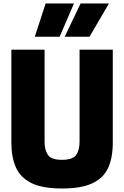

<svg xmlns="http://www.w3.org/2000/svg" viewBox="-20 -1064 710 1098"><path d="M550 -854ZM492 -854H350L441 -1044H603ZM321 -854H179L241 -1044H403ZM335 14Q223 14 160 -17Q97 -48 71 -106.5Q45 -165 45 -248V-780H235V-253Q235 -206 254 -178Q273 -150 335 -150Q395 -150 415 -177.5Q435 -205 435 -253V-780H625V-248Q625 -161 598 -103Q571 -45 507.5 -15.5Q444 14 335 14Z"/></svg>

Font: Tanohe Sans Black
Style: Regular
Weight: 900
Designer: Village Type and Design LLC & Cristiano Sobral
Foundry: Cooper Hewitt Smithsonian Design Museum
Version: Version 1.00;March 11, 2020;FontCreator 12.0.0.2522 64-bit; 